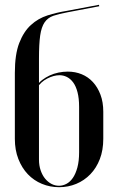

<svg xmlns="http://www.w3.org/2000/svg" viewBox="-20 -770 484 799"><path d="M41.8 -192.2V-466.5Q41.8 -543.8 60.1 -591.1Q78.5 -638.5 108.6 -666Q138.8 -693.5 177.8 -705.9Q216.8 -718.2 258 -724.8L391.8 -750L393 -744L260.8 -718.8Q224.8 -712.2 201.8 -704.2Q178.8 -696.2 165.5 -676.8Q152.2 -657.2 147.2 -622.1Q142.2 -587 142.2 -525.8V-106Q142.2 -80.8 149.4 -60.4Q156.5 -40 168.1 -26.1Q179.8 -12.2 194.4 -4.6Q209 3 225.8 3Q241.5 3 256.6 -5Q271.8 -13 283.4 -30Q295 -47 302.1 -73.4Q309.2 -99.8 309.2 -136.2V-325.2Q309.2 -360.8 302.6 -386.1Q296 -411.5 284.5 -427Q273 -442.5 258.2 -449.8Q243.5 -457 227.8 -457Q203.5 -457 176.5 -443.1Q149.5 -429.2 135 -404.8L134.2 -413.5Q141.8 -426.8 155.9 -437.5Q170 -448.2 186.9 -456.1Q203.8 -464 223.4 -468Q243 -472 262 -472Q293.2 -472 320 -461Q346.8 -450 366.6 -428.5Q386.5 -407 398.1 -376Q409.8 -345 409.8 -305V-192.5Q409.8 -145.2 395.5 -108.1Q381.2 -71 356 -44.9Q330.8 -18.8 297.4 -4.9Q264 9 225.8 9Q188.2 9 154.5 -4.9Q120.8 -18.8 95.9 -44.9Q71 -71 56.4 -108.4Q41.8 -145.8 41.8 -192.2Z"/></svg>

Font: Moniqa Black
Style: Regular
Weight: 900
Designer: Rajesh Rajput
Foundry: Rajesh Rajput
Version: Version 1.000